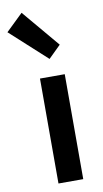

<svg xmlns="http://www.w3.org/2000/svg" viewBox="-142 -955 537 1000"><g transform="rotate(-10 127.0 -454.5)"><path d="M83 0V-555H214V0ZM150 -647 -42 -822 48 -909 215 -711Z"/></g></svg>

Font: Noto Sans JP Thin SemiBold
Style: Regular
Weight: 600
Version: Version 2.004-H2;hotconv 1.0.118;makeotfexe 2.5.65603